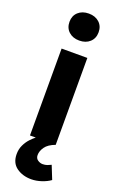

<svg xmlns="http://www.w3.org/2000/svg" viewBox="-178 -767 632 1030"><g transform="rotate(20 138.0 -252.5)"><path d="M150.6 218.6Q101.4 218.6 66.5 193.6Q31.6 168.5 31.6 117.8Q31.6 89.5 42.8 66.2Q53.9 43 69.4 26.4Q84.9 9.8 98 0H64.7V-496.1H211.7V0Q171.9 14.8 155.5 38.1Q139.1 61.3 139.1 84.4Q139.1 103.1 152.6 112.2Q166 121.4 180.6 121.4Q195.1 121.4 206.7 117.2Q218.3 113 228 108L258.5 184Q238.3 198.9 208.4 208.8Q178.6 218.6 150.6 218.6ZM138.4 -568.7Q101.5 -568.7 78.4 -589.8Q55.3 -610.9 55.3 -645.9Q55.3 -680.7 78.4 -701.7Q101.5 -722.7 138.4 -722.7Q175.4 -722.7 198.4 -701.7Q221.5 -680.7 221.5 -645.9Q221.5 -610.9 198.4 -589.8Q175.4 -568.7 138.4 -568.7Z"/></g></svg>

Font: Source Sans 3
Style: Regular
Weight: 200
Designer: Paul D. Hunt
Foundry: Adobe
Version: Version 3.046;hotconv 1.0.118;makeotfexe 2.5.65603